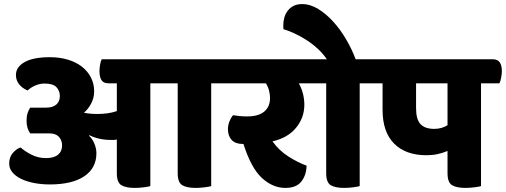

<svg xmlns="http://www.w3.org/2000/svg" viewBox="-20 -910 2477 940"><path d="M1071 -620Q1095 -620 1105.5 -605Q1116 -590 1116 -561Q1116 -548 1112.5 -529.5Q1109 -511 1104 -502H1014V1Q1006 4 982 7Q958 10 938 10Q894 10 872 -3.5Q850 -17 850 -62V-502H716V1Q708 4 684 7Q660 10 640 10Q596 10 574 -3.5Q552 -17 552 -62V-227Q544 -225 536 -225Q528 -225 520 -225Q493 -225 466 -231Q439 -237 418 -248L416 -245Q432 -231 442 -207Q452 -183 452 -160Q452 -87 392.5 -47Q333 -7 224 -7Q183 -7 147 -14Q111 -21 84 -34Q57 -47 41 -66Q25 -85 25 -109Q25 -141 43 -161.5Q61 -182 81 -188Q102 -169 134.5 -152.5Q167 -136 205 -136Q244 -136 264 -152.5Q284 -169 284 -198Q284 -223 268.5 -240Q253 -257 222 -257H128Q120 -267 115 -283Q110 -299 110 -319Q110 -340 115 -356Q120 -372 128 -383H206Q238 -383 255.5 -398Q273 -413 273 -440Q273 -465 256.5 -483Q240 -501 198 -501Q175 -501 153 -491.5Q131 -482 115 -467Q89 -478 73.5 -497.5Q58 -517 58 -543Q58 -582 100.5 -606Q143 -630 224 -630Q272 -630 312 -618Q352 -606 380.5 -584Q409 -562 425 -531Q441 -500 441 -463Q441 -432 427 -404.5Q413 -377 391 -358Q422 -352 456 -352Q480 -352 504 -355Q528 -358 552 -366V-502H512Q487 -502 477 -517.5Q467 -533 467 -563Q467 -575 470 -593Q473 -611 478 -620Z M1510 -620Q1534 -620 1544.5 -605Q1555 -590 1555 -561Q1555 -548 1551.5 -529.5Q1548 -511 1543 -502H1443Q1456 -479 1463 -452Q1470 -425 1470 -397Q1470 -334 1429.5 -284.5Q1389 -235 1314 -218Q1346 -173 1392.5 -143.5Q1439 -114 1481 -99Q1480 -53 1455.5 -21.5Q1431 10 1377 10Q1315 10 1262 -39Q1209 -88 1172 -205Q1132 -205 1114 -225Q1096 -245 1096 -277Q1096 -297 1103 -315Q1110 -333 1121 -346Q1132 -344 1150.5 -342Q1169 -340 1189 -340Q1246 -340 1274 -364Q1302 -388 1302 -430Q1302 -447 1297.5 -465.5Q1293 -484 1282 -502H1086Q1061 -502 1051 -517.5Q1041 -533 1041 -563Q1041 -575 1044 -593Q1047 -611 1052 -620Z M1580 -620Q1562 -647 1536 -671Q1510 -695 1480.5 -714Q1451 -733 1421.5 -746.5Q1392 -760 1368 -767Q1367 -772 1367 -777Q1367 -782 1367 -787Q1367 -807 1372.5 -825.5Q1378 -844 1389.5 -858.5Q1401 -873 1418 -881.5Q1435 -890 1459 -890Q1499 -890 1538 -866Q1577 -842 1611.5 -804Q1646 -766 1674.5 -717.5Q1703 -669 1721 -620H1798Q1822 -620 1832.5 -605Q1843 -590 1843 -561Q1843 -548 1839.5 -529.5Q1836 -511 1831 -502H1741V1Q1733 4 1709 7Q1685 10 1665 10Q1621 10 1599 -3.5Q1577 -17 1577 -62V-502H1520Q1495 -502 1485 -517.5Q1475 -533 1475 -563Q1475 -575 1478 -593Q1481 -611 1486 -620Z M2392 -620Q2416 -620 2426.5 -605Q2437 -590 2437 -561Q2437 -548 2433.5 -529.5Q2430 -511 2425 -502H2335V1Q2327 4 2303 7Q2279 10 2259 10Q2215 10 2193 -3.5Q2171 -17 2171 -62V-171Q2148 -161 2122.5 -155.5Q2097 -150 2068 -150Q1966 -150 1909.5 -207Q1853 -264 1853 -372V-502H1808Q1783 -502 1773 -517.5Q1763 -533 1763 -563Q1763 -575 1766 -593Q1769 -611 1774 -620ZM2106 -279Q2125 -279 2142 -284Q2159 -289 2171 -297V-502H2017V-380Q2017 -325 2039 -302Q2061 -279 2106 -279Z"/></svg>

Font: Baloo
Style: Regular
Weight: 400
Designer: Sarang Kulkarni and Ek Type
Foundry: Ek Type
Version: Version 1.100;PS 1.000;hotconv 1.0.88;makeotf.lib2.5.647800;